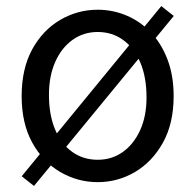

<svg xmlns="http://www.w3.org/2000/svg" viewBox="-20 -589 646 635"><path d="M303.1 13.4Q236.6 13.4 179 -20.3Q121.4 -54 86.5 -117.6Q51.6 -181.2 51.6 -271Q51.6 -361.9 86.5 -425.7Q121.4 -489.4 179 -523.1Q236.6 -556.8 303.1 -556.8Q352.9 -556.8 398.3 -537.7Q443.7 -518.6 478.8 -481.9Q513.8 -445.3 534 -392.1Q554.3 -338.9 554.3 -271Q554.3 -181.2 519.1 -117.6Q483.8 -54 426.7 -20.3Q369.7 13.4 303.1 13.4ZM303.1 -60.6Q350.2 -60.6 386.5 -86.6Q422.8 -112.6 443.7 -158.9Q464.6 -205.2 464.6 -266.7Q464.6 -334.2 443.9 -382.6Q423.2 -431 386.9 -457.1Q350.6 -483.2 303.1 -483.2Q256.1 -483.2 219.6 -456.9Q183.1 -430.6 162.5 -383.8Q141.9 -337 141.9 -275.5Q141.9 -208.9 162.3 -160.6Q182.7 -112.2 219.2 -86.4Q255.7 -60.6 303.1 -60.6ZM92.4 26 51.8 -6.1 513.5 -568.9 554.7 -536.2Z"/></svg>

Font: Shanggu Sans SC VF
Style: Regular
Weight: 250
Designer: GuiWonder
Version: Version 1.021